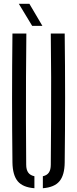

<svg xmlns="http://www.w3.org/2000/svg" viewBox="-20 -975 402 1001"><path d="M44.9 -127.8Q42.9 -295.5 42.9 -464Q42.9 -632.4 44.9 -800H117.4Q116.2 -688.4 115.6 -573.2Q114.9 -458.1 115.3 -343.3Q115.6 -228.5 116.6 -116.5Q116.6 -90 127.1 -75.4Q137.5 -60.8 159.4 -56.2V6.3Q99 1.7 72.5 -30Q46 -61.7 44.9 -127.8ZM203.4 6.3V-56.2Q224.9 -60.8 234.8 -75.4Q244.8 -90 244.8 -116.5Q245.8 -228.5 246.3 -343.3Q246.9 -458.1 246.6 -573.2Q246.4 -688.4 244.8 -800H317.3Q319.4 -632.4 319.4 -464Q319.4 -295.5 317.3 -127.8Q316.6 -61.7 289.9 -30Q263.3 1.7 203.4 6.3ZM147.8 -840 78.1 -955.2H133.2L201.1 -840Z"/></svg>

Font: Big Shoulders Stencil Display SC Thin
Style: Regular
Weight: 100
Designer: Patric King
Foundry: XO Type Co
Version: Version 2.001